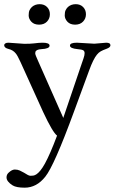

<svg xmlns="http://www.w3.org/2000/svg" viewBox="-37 -660 546 915"><path d="M287.1 -627Q302.2 -640.1 324 -640.1Q345.7 -640.1 359.1 -626.5Q372.6 -612.8 372.6 -592Q372.6 -571.3 358.6 -556.9Q344.7 -542.5 321 -542.5Q297.4 -542.5 284.4 -556.4Q271.5 -570.3 271.5 -586.7Q271.5 -603 275.9 -611.8Q280.3 -620.6 287.1 -627ZM115.2 -627Q130.4 -640.1 152.1 -640.1Q173.8 -640.1 187.3 -626.5Q200.7 -612.8 200.7 -592Q200.7 -571.3 186.8 -556.9Q172.9 -542.5 149.2 -542.5Q125.5 -542.5 112.5 -556.4Q99.6 -570.3 99.6 -586.7Q99.6 -603 104 -611.8Q108.4 -620.6 115.2 -627ZM469.2 -456.5Q489.3 -456.5 489.3 -444.3Q489.3 -434.1 470.9 -427.5Q452.6 -420.9 442.9 -415.3Q433.1 -409.7 424.8 -399.4Q407.7 -378.4 388.7 -326.7L315.4 -127.4Q221.2 129.4 179.2 181.6Q137.7 234.4 80.6 234.4Q41 234.4 23.4 223.6Q-5.9 205.1 -5.9 185.5Q-5.9 171.9 3.9 163.1Q20 147.9 33.4 147.9Q46.9 147.9 57.1 152.6Q67.4 157.2 76.9 162.8Q86.4 168.5 94.2 173.1Q102.1 177.7 108.4 177.7Q114.7 177.7 121.8 176.8Q128.9 175.8 137.2 170.2Q145.5 164.6 155.3 152.8Q165 141.1 176.8 120.1Q202.6 72.8 234.9 -13.7Q213.9 -29.3 168.5 -126.5L60.5 -364.7Q45.9 -396.5 38.1 -405.3Q25.4 -421.4 4.2 -426.5Q-17.1 -431.6 -17.1 -444.8Q-17.1 -449.2 -12 -452.9Q-6.8 -456.5 2.9 -456.5L78.6 -451.2Q108.4 -451.2 123.5 -453.1Q149.4 -456.5 166 -456.5Q199.2 -456.5 199.2 -442.4Q199.2 -427.7 160.2 -425.8Q135.3 -424.3 131.8 -412.6Q130.9 -409.2 130.9 -405.3Q130.9 -398.9 145.5 -367.2L264.6 -98.1Q265.1 -98.1 265.1 -99.1Q265.1 -100.1 265.6 -101.1L348.6 -345.7Q356 -367.7 361.1 -382.1Q366.2 -396.5 366.2 -406.5Q366.2 -416.5 359.4 -420.4Q352.5 -424.3 333 -425.8Q296.4 -429.2 296.4 -442.9Q296.4 -456.5 329.6 -456.5L412.6 -451.7Z"/></svg>

Font: Ovo
Style: Regular
Weight: 400
Designer: Nicole Fally
Foundry: Sorkin Type Co.
Version: Version 1.001